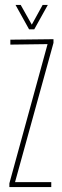

<svg xmlns="http://www.w3.org/2000/svg" viewBox="-20 -759 252 779"><path d="M18 0V-15L173 -580L22 -578V-598L197 -600V-585L41 -20H188V0ZM98 -640 43 -739H64L109 -659L153 -739H174L119 -640Z"/></svg>

Font: Big Shoulders Display Thin Thin
Style: Regular
Weight: 250
Version: Version 2.002